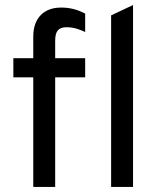

<svg xmlns="http://www.w3.org/2000/svg" viewBox="-20 -742 635 762"><path d="M112 0V-435H33V-511H112V-596Q112 -651 141.2 -681.5Q170.5 -712 223 -712Q248.5 -712 272 -706Q295.5 -700 318 -688V-615Q296.5 -625 279.5 -629.5Q262.5 -634 245 -634Q220.5 -634 209.8 -621.8Q199 -609.5 199 -581V-511H318V-435H199V0ZM421 0V-681L508 -722V0Z"/></svg>

Font: Overpass
Style: Regular
Weight: 400
Designer: Delve Withrington, Dave Bailey, Thomas Jockin
Foundry: Delve Fonts LLC
Version: Version 4.000